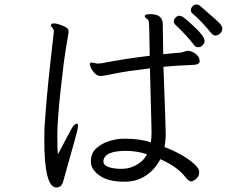

<svg xmlns="http://www.w3.org/2000/svg" viewBox="-20 -815 1040 854"><path d="M634 -129Q587 -144 541 -144Q444 -144 440 -99V-97Q440 -80 463 -72Q486 -64 519 -64Q552 -64 576 -76Q617 -95 634 -129ZM206 -703Q209 -711 219.5 -711Q230 -711 244 -706Q280 -695 284 -682Q285 -680 285 -673.5Q285 -667 274.5 -607.5Q264 -548 249.5 -413.5Q235 -279 235 -215.5Q235 -152 237 -128Q250 -151 276 -201.5Q302 -252 309.5 -258.5Q317 -265 322 -265Q327 -265 327 -257Q327 -249 324 -235Q321 -221 294.5 -127.5Q268 -34 262.5 -13Q257 8 248.5 13.5Q240 19 231 19Q177 19 177 -193L178 -248Q187 -385 203 -527Q219 -669 219.5 -674.5Q220 -680 217 -685.5Q214 -691 210 -695Q206 -699 206 -703ZM874 -608Q868 -605 859 -605Q850 -605 842 -616Q813 -655 759 -706Q753 -712 753 -720.5Q753 -729 761 -737Q769 -745 777 -745Q785 -745 793.5 -739.5Q802 -734 817.5 -720.5Q833 -707 850 -690.5Q867 -674 878.5 -659Q890 -644 890 -631.5Q890 -619 874 -608ZM707 -518Q717 -248 717 -228V-209Q717 -196 712 -161Q794 -129 840 -89Q866 -67 866 -50.5Q866 -34 858 -25Q850 -16 841.5 -12Q833 -8 831 -8Q819 -8 804 -28Q770 -73 693 -107Q670 -62 631 -35.5Q592 -9 543 -7H528Q462 -7 423 -34Q384 -61 384 -98V-99Q385 -135 409.5 -156.5Q434 -178 467.5 -188Q501 -198 529 -198H541Q601 -198 651 -182Q654 -203 654 -223V-236L647 -511Q538 -498 489 -487.5Q440 -477 426.5 -477Q413 -477 401 -489.5Q389 -502 384 -515Q379 -528 379 -529Q379 -537 389 -537L413 -532L434 -534Q537 -554 646 -567Q644 -708 642 -718Q640 -728 632 -732.5Q624 -737 624 -744V-745Q625 -752 650 -752Q704 -752 704 -707Q704 -680 706 -574Q727 -576 746.5 -578Q766 -580 785 -581Q794 -583 802 -586Q810 -589 819 -589Q837 -586 851.5 -574.5Q866 -563 868 -546V-542Q868 -526 832 -526Q770 -524 707 -518ZM969 -688Q969 -671 951 -660Q945 -657 937 -657Q929 -657 921 -666Q875 -723 836 -755Q829 -761 829 -770Q829 -779 836.5 -787Q844 -795 853.5 -795Q863 -795 870 -789Q954 -717 961.5 -706Q969 -695 969 -688Z"/></svg>

Font: LXGW WenKai Lite
Style: Regular
Weight: 400
Designer: LXGW / Fontworks Inc.
Foundry: LXGW / Fontworks Inc.
Version: Version 1.511; March 25, 2025